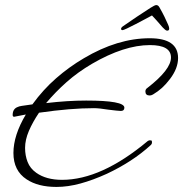

<svg xmlns="http://www.w3.org/2000/svg" viewBox="-20 -696 723 758"><path d="M203 42Q130 42 85 12Q33 -22 33 -92Q33 -162 82 -244L36 -235Q30 -235 30 -242Q30 -267 51 -274Q54 -276 66 -278Q78 -280 108 -284Q150 -342 201.5 -387Q253 -432 311 -466Q444 -545 571 -545Q683 -545 683 -467Q683 -426 651 -384Q635 -363 619.5 -349Q604 -335 584 -323Q577 -319 571 -319Q554 -319 554 -335Q554 -344 562 -349Q655 -421 655 -469Q655 -518 572 -518Q470 -518 343 -444Q287 -411 243 -372Q199 -333 162 -289Q205 -294 244 -296.5Q283 -299 320 -299Q471 -299 471 -271Q471 -258 457 -258Q450 -258 438 -259.5Q426 -261 408 -263Q371 -269 351 -269Q259 -269 134 -251Q109 -214 94 -179Q79 -144 79 -112Q79 -82 89 -56.5Q99 -31 123 -14Q162 14 225 14Q380 14 563 -139Q568 -142 570 -142Q577 -142 578.5 -141Q580 -140 580 -133Q580 -128 576 -124Q539 -90 495 -61.5Q451 -33 402 -10Q347 15 297.5 28.5Q248 42 203 42ZM464 -577Q458 -577 458 -582Q458 -587 465 -592Q494 -612 519 -629Q544 -646 574 -665Q591 -676 597 -676Q605 -676 610 -666Q621 -647 629 -630.5Q637 -614 644 -598Q648 -589 648 -583Q648 -575 640 -575Q636 -575 631.5 -579Q627 -583 622 -588Q611 -601 598.5 -615Q586 -629 580 -635Q571 -630 553 -620.5Q535 -611 516 -601Q497 -591 482 -584Q467 -577 464 -577Z"/></svg>

Font: Corinthia
Style: Regular
Weight: 400
Designer: Robert E. Leuschke
Foundry: Robert E. Leuschke
Version: Version 1.013; ttfautohint (v1.8.3)